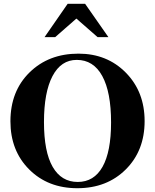

<svg xmlns="http://www.w3.org/2000/svg" viewBox="-20 -974 818 1013"><path d="M552 -778H495L383 -876L271 -778H215L337 -954H429ZM743 -335Q743 -179 643.5 -80Q544 19 388 19Q233 19 134 -80Q35 -179 35 -334Q35 -493 136 -592Q237 -691 394 -691Q545 -691 644 -590.5Q743 -490 743 -335ZM566 -328Q566 -488 519.5 -573Q473 -658 385 -658Q302 -658 257 -572.5Q212 -487 212 -330Q212 -173 258 -93.5Q304 -14 390 -14Q476 -14 521 -94Q566 -174 566 -328Z"/></svg>

Font: STIX
Style: Bold
Weight: 700
Designer: MicroPress Inc., with final additions and corrections provided by Coen Hoffman, Elsevier (retired)
Version: Version 1.1.1